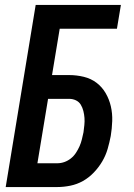

<svg xmlns="http://www.w3.org/2000/svg" viewBox="-20 -755 540 775"><path d="M3 0 124 -735H468L452 -639H221L190 -452H259Q289 -452 318 -445Q347 -438 369.5 -421Q392 -404 406.5 -379Q421 -354 427.5 -325.5Q434 -297 433 -266.5Q432 -236 427 -206Q422 -180 414.5 -154Q407 -128 393 -104Q379 -80 359 -59Q339 -38 315 -24.5Q291 -11 264 -5.5Q237 0 211 0ZM131 -96H211Q226 -96 240 -101Q254 -106 266 -115.5Q278 -125 286.5 -138Q295 -151 301 -164.5Q307 -178 310.5 -192.5Q314 -207 317 -221Q319 -236 320.5 -250.5Q322 -265 321 -279Q320 -293 316.5 -307Q313 -321 306 -332.5Q299 -344 286.5 -350Q274 -356 259 -356H174Z"/></svg>

Font: Iosevka SS04 Oblique
Style: Bold
Weight: 700
Italic angle: -9°
Monospace: yes
Designer: Belleve Invis
Foundry: Belleve Invis
Version: Version 19.0.0; ttfautohint (v1.8.4)